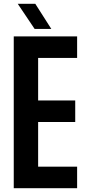

<svg xmlns="http://www.w3.org/2000/svg" viewBox="-20 -992 454 1012"><path d="M52.5 0V-800H386.5V-686.5H181V-462.5H376.5V-349H181V-113.5H386.5V0ZM162.5 -839.5 73.5 -972H166L250.5 -839.5Z"/></svg>

Font: Big Shoulders
Style: Bold
Weight: 700
Designer: Patric King
Foundry: XO Type Co
Version: Version 2.002